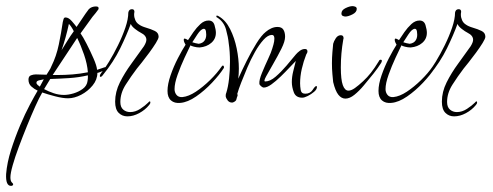

<svg xmlns="http://www.w3.org/2000/svg" viewBox="-74 -325 1611 627"><path d="M-38 282Q-56 282 -54 243Q-51 206 -38 165Q-25 124 -8.5 85Q8 46 24 16Q40 -14 49 -29Q38 -34 28.5 -42.5Q19 -51 19 -65Q19 -76 27 -79Q35 -82 43 -82Q52 -82 60.5 -81.5Q69 -81 78 -81Q82 -88 86.5 -94.5Q91 -101 94 -109Q110 -141 118 -179.5Q126 -218 131 -253Q132 -257 133.5 -262.5Q135 -268 140 -268Q150 -268 160.5 -256Q171 -244 176 -237Q179 -241 187.5 -254Q196 -267 205 -280Q214 -293 216 -295Q225 -304 240 -304Q242 -304 245 -303Q248 -302 248 -298Q248 -295 247 -294Q243 -288 238 -282Q233 -276 228 -270L189 -216Q197 -205 209 -181.5Q221 -158 231.5 -134Q242 -110 243 -97Q247 -98 258 -102Q269 -106 271 -106Q276 -106 276 -102Q276 -101 269 -97Q262 -93 254 -90Q246 -87 244 -87Q244 -65 228.5 -46Q213 -27 191 -15.5Q169 -4 148 -4Q131 -4 106 -10.5Q81 -17 64 -23Q54 -6 41 23Q28 52 14 86.5Q0 121 -12.5 154.5Q-25 188 -32.5 214.5Q-40 241 -40 254Q-40 266 -35.5 270.5Q-31 275 -31 276Q-31 282 -38 282ZM127 -161Q137 -177 146.5 -192.5Q156 -208 167 -223Q163 -231 159 -237Q155 -243 151 -247Q146 -224 140 -202.5Q134 -181 127 -161ZM98 -80H112Q138 -80 163 -82Q188 -84 213 -89Q211 -116 200.5 -146.5Q190 -177 178 -201ZM135 -15Q149 -15 166 -20Q183 -25 196.5 -35Q210 -45 212 -61Q213 -66 213 -70Q213 -74 213 -79Q183 -72 152 -70Q121 -68 90 -67L70 -34Q85 -26 101.5 -20.5Q118 -15 135 -15ZM56 -42 69 -66Q65 -65 55 -63Q45 -61 45 -55Q45 -51 49 -47.5Q53 -44 56 -42Z M351 41Q368 41 384 30.5Q400 20 410 10Q413 6 415 6Q417 6 417 9Q417 14 413 18Q400 34 380.5 44.5Q361 55 342 55Q325 55 313.5 43.5Q302 32 302 7Q302 -25 317.5 -56Q333 -87 355 -117Q377 -147 396 -174Q404 -187 404 -195Q404 -209 386 -218Q378 -222 367 -230.5Q356 -239 353 -247Q340 -211 318.5 -167Q297 -123 262 -80Q258 -74 254 -74Q252 -74 252 -77Q252 -81 256 -86Q267 -99 282 -123.5Q297 -148 311.5 -177.5Q326 -207 335.5 -235Q345 -263 345 -284Q347 -295 357 -295Q365 -295 365 -286Q364 -283 364 -277Q364 -268 368 -259Q372 -250 380 -245Q388 -239 403.5 -234.5Q419 -230 431.5 -224Q444 -218 444 -205Q444 -199 435 -184.5Q426 -170 413.5 -153Q401 -136 389.5 -121.5Q378 -107 373 -101Q354 -76 336.5 -48.5Q319 -21 319 8Q319 25 328.5 33Q338 41 351 41Z M515 11Q496 13 484.5 3Q473 -7 473 -28Q473 -50 483 -79Q493 -108 507 -135Q521 -162 532 -179Q531 -180 528.5 -185.5Q526 -191 526 -195Q526 -199 529 -199Q532 -199 540 -194Q547 -205 557.5 -220Q568 -235 580.5 -246.5Q593 -258 607 -258Q622 -258 626.5 -243Q631 -228 631 -218Q631 -198 616 -185Q601 -172 578 -170Q569 -170 559.5 -172.5Q550 -175 548 -177Q541 -163 528.5 -136Q516 -109 506 -81Q496 -53 496 -34Q496 -23 502.5 -15Q509 -7 522 -8Q542 -10 565.5 -25.5Q589 -41 612 -63.5Q635 -86 650 -108Q652 -111 654 -111Q656 -111 657 -108Q658 -105 657 -103Q643 -81 618.5 -55Q594 -29 566.5 -10Q539 9 515 11ZM575 -182Q589 -184 595 -194Q601 -204 599 -218Q599 -222 597.5 -226.5Q596 -231 591 -231Q582 -230 570.5 -212.5Q559 -195 554 -187Q556 -186 564.5 -184Q573 -182 575 -182Z M684 10Q675 10 669.5 3Q664 -4 663 -11Q663 -19 665 -22Q671 -41 674 -68Q677 -95 677 -123Q677 -140 676 -155Q675 -170 673 -183Q671 -204 664 -229Q657 -254 635 -268Q633 -268 632.5 -271Q632 -274 634 -274Q638 -274 640 -272Q663 -259 677.5 -230Q692 -201 699 -166.5Q706 -132 706 -101Q706 -92 705.5 -84Q705 -76 704 -68Q716 -95 731.5 -126Q747 -157 763.5 -183.5Q780 -210 794 -221Q802 -228 812 -232.5Q822 -237 832 -237Q846 -237 851.5 -228Q857 -219 857 -205Q857 -190 845 -166Q833 -142 818.5 -117Q804 -92 795 -75.5Q786 -59 792 -59Q808 -59 826 -74.5Q844 -90 861.5 -110.5Q879 -131 892 -147Q897 -153 905 -159Q913 -165 922 -165Q930 -165 930 -157Q930 -154 928.5 -151.5Q927 -149 926 -147Q917 -124 911.5 -100Q906 -76 906 -53Q906 -43 908 -31Q910 -19 923 -19Q939 -19 947 -31.5Q955 -44 959 -44Q961 -44 961 -41Q961 -33 951.5 -25Q942 -17 931 -11.5Q920 -6 913 -6Q892 -6 885.5 -23.5Q879 -41 879 -57Q879 -74 883.5 -92Q888 -110 892 -126Q885 -119 871.5 -104.5Q858 -90 842.5 -75Q827 -60 812.5 -49.5Q798 -39 787 -39Q784 -39 778.5 -43.5Q773 -48 773 -52Q772 -64 781.5 -87Q791 -110 801.5 -132.5Q812 -155 815 -166Q816 -169 819 -179.5Q822 -190 822 -199Q822 -211 814 -211Q801 -211 786.5 -195Q772 -179 758.5 -155Q745 -131 733.5 -104Q722 -77 713.5 -55Q705 -33 702 -22Q702 -21 701.5 -20.5Q701 -20 701 -20L702 -13Q699 -6 698 -0.5Q697 5 688 9Q687 9 686.5 9.5Q686 10 684 10Z M1054 -271Q1050 -271 1045.5 -273Q1041 -275 1041 -281Q1041 -292 1054.5 -298.5Q1068 -305 1077 -305Q1082 -305 1086.5 -303Q1091 -301 1091 -296Q1091 -285 1077 -278Q1063 -271 1054 -271ZM1114 -46Q1099 -28 1083.5 -15.5Q1068 -3 1054 -3Q1041 -3 1031 -15.5Q1021 -28 1014 -57Q1013 -66 1011.5 -83Q1010 -100 1010 -118Q1010 -137 1011.5 -154.5Q1013 -172 1014 -182Q1016 -190 1022.5 -200Q1029 -210 1039 -210Q1048 -210 1048 -200Q1048 -199 1047.5 -198Q1047 -197 1047 -196Q1043 -173 1041 -150.5Q1039 -128 1039 -105Q1039 -65 1045.5 -47Q1052 -29 1064 -29Q1073 -29 1085 -37.5Q1097 -46 1112 -60Q1125 -72 1137 -87Q1149 -102 1163 -125Q1165 -130 1169 -130Q1176 -130 1171 -120Q1161 -104 1146 -85Q1131 -66 1114 -46Z M1204 11Q1185 13 1173.5 3Q1162 -7 1162 -28Q1162 -50 1172 -79Q1182 -108 1196 -135Q1210 -162 1221 -179Q1220 -180 1217.5 -185.5Q1215 -191 1215 -195Q1215 -199 1218 -199Q1221 -199 1229 -194Q1236 -205 1246.5 -220Q1257 -235 1269.5 -246.5Q1282 -258 1296 -258Q1311 -258 1315.5 -243Q1320 -228 1320 -218Q1320 -198 1305 -185Q1290 -172 1267 -170Q1258 -170 1248.5 -172.5Q1239 -175 1237 -177Q1230 -163 1217.5 -136Q1205 -109 1195 -81Q1185 -53 1185 -34Q1185 -23 1191.5 -15Q1198 -7 1211 -8Q1231 -10 1254.5 -25.5Q1278 -41 1301 -63.5Q1324 -86 1339 -108Q1341 -111 1343 -111Q1345 -111 1346 -108Q1347 -105 1346 -103Q1332 -81 1307.5 -55Q1283 -29 1255.5 -10Q1228 9 1204 11ZM1264 -182Q1278 -184 1284 -194Q1290 -204 1288 -218Q1288 -222 1286.5 -226.5Q1285 -231 1280 -231Q1271 -230 1259.5 -212.5Q1248 -195 1243 -187Q1245 -186 1253.5 -184Q1262 -182 1264 -182Z M1418 41Q1435 41 1451 30.5Q1467 20 1477 10Q1480 6 1482 6Q1484 6 1484 9Q1484 14 1480 18Q1467 34 1447.5 44.5Q1428 55 1409 55Q1392 55 1380.5 43.5Q1369 32 1369 7Q1369 -25 1384.5 -56Q1400 -87 1422 -117Q1444 -147 1463 -174Q1471 -187 1471 -195Q1471 -209 1453 -218Q1445 -222 1434 -230.5Q1423 -239 1420 -247Q1407 -211 1385.5 -167Q1364 -123 1329 -80Q1325 -74 1321 -74Q1319 -74 1319 -77Q1319 -81 1323 -86Q1334 -99 1349 -123.5Q1364 -148 1378.5 -177.5Q1393 -207 1402.5 -235Q1412 -263 1412 -284Q1414 -295 1424 -295Q1432 -295 1432 -286Q1431 -283 1431 -277Q1431 -268 1435 -259Q1439 -250 1447 -245Q1455 -239 1470.5 -234.5Q1486 -230 1498.5 -224Q1511 -218 1511 -205Q1511 -199 1502 -184.5Q1493 -170 1480.5 -153Q1468 -136 1456.5 -121.5Q1445 -107 1440 -101Q1421 -76 1403.5 -48.5Q1386 -21 1386 8Q1386 25 1395.5 33Q1405 41 1418 41Z"/></svg>

Font: Fuggles
Style: Regular
Weight: 400
Designer: Rob Leuschke
Foundry: Robert E. Leuschke
Version: Version 1.100; ttfautohint (v1.8.3)